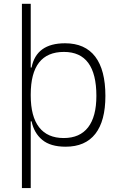

<svg xmlns="http://www.w3.org/2000/svg" viewBox="-20 -752 626 997"><path d="M93.8 224.6V-732.4H139.6V-401.4H144Q168.5 -527.3 317.9 -527.3Q421.4 -527.3 474.4 -458Q527.3 -388.7 527.3 -253.9Q527.3 -124 475.1 -57.1Q422.9 9.8 320.8 9.8Q242.2 9.8 199.5 -25.6Q156.7 -61 144 -122.1H139.6V224.6ZM139.6 -255.9Q139.6 -147 183.1 -91.1Q226.6 -35.2 311 -35.2Q394.5 -35.2 437.5 -90.8Q480.5 -146.5 480.5 -253.9Q480.5 -482.4 312 -482.4Q139.6 -482.4 139.6 -261.2Z"/></svg>

Font: Cascadia Mono ExtraLight
Style: Regular
Weight: 200
Monospace: yes
Designer: Aaron Bell
Foundry: Saja Typeworks
Version: Version 2404.023; ttfautohint (v1.8.4)